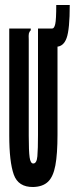

<svg xmlns="http://www.w3.org/2000/svg" viewBox="-20 -737 299 768"><path d="M113 11Q53 12 35 -39Q17 -90 17 -195V-623H103V-616Q97 -610 95.5 -603Q94 -596 95 -579V-194Q95 -132 98.5 -107.5Q102 -83 113 -83Q127 -83 129.5 -112Q132 -141 132 -197V-623H210V-198Q210 -121 201.5 -75.5Q193 -30 172 -10Q151 10 113 11ZM204 -550 189 -623Q197 -623 201 -641Q205 -659 205 -717H259Q259 -620 246.5 -585Q234 -550 204 -550Z"/></svg>

Font: Inconsolata UltraCondensed Black
Style: Regular
Weight: 900
Width: 1
Monospace: yes
Designer: Raph Levien, Cyreal, Brenton Simpson
Foundry: Raph Levien, Cyreal, Google
Version: Version 3.001; ttfautohint (v1.8.2.53-6de2)